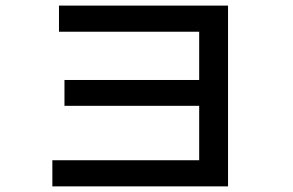

<svg xmlns="http://www.w3.org/2000/svg" viewBox="-20 -642 1039 682"><path d="M189.5 -622.1H790V20H166V-72.8H687.5V-266.1H209V-357.9H687.5V-529.3H189.5Z"/></svg>

Font: UDEV Gothic 35
Style: Bold
Weight: 700
Version: v2.1.0; ttfautohint (v1.8.4.7-5d5b-dirty) -l 6 -r 45 -G 200 